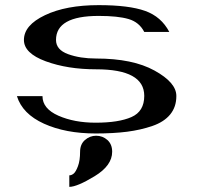

<svg xmlns="http://www.w3.org/2000/svg" viewBox="-20 -520 790 748"><path d="M364.3 -500Q482.4 -500 545.4 -477.5Q608.4 -455.1 639.6 -395.5H542Q522.5 -433.6 481 -445.8Q439.5 -458 364.3 -458Q198.2 -458 198.2 -364.3Q198.2 -326.2 245.1 -309.1Q292 -292 354.5 -292Q497.1 -292 582 -245.1Q667 -198.2 667 -146.5V-145.5Q667 -103.5 643.1 -74.2Q619.1 -44.9 573.7 -29.3Q528.3 -13.7 475.1 -6.8Q421.9 0 352.5 0Q235.4 0 151.4 -38.1Q67.4 -76.2 45.9 -145.5H145.5Q145.5 -96.7 207.5 -69.3Q269.5 -42 352.5 -42Q442.4 -42 492.2 -64Q542 -85.9 542 -146.5Q542 -250 354.5 -250Q243.2 -250 158.2 -281.2Q73.2 -312.5 73.2 -364.3Q73.2 -421.9 155.3 -460.9Q237.3 -500 364.3 -500ZM354.5 8.8Q379.9 8.8 398.4 25.4Q417 42 417 71.3Q417 125 348.6 166.5Q280.3 208 250 208V163.1Q258.8 163.1 267.1 156.2Q275.4 149.4 283.7 127.4Q292 105.5 292 71.3Q292 42 311 25.4Q330.1 8.8 354.5 8.8Z"/></svg>

Font: okolaksMetalik
Style: bold
Weight: 700
Width: 7
Version: Version 0.6